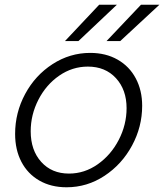

<svg xmlns="http://www.w3.org/2000/svg" viewBox="-20 -783 695 813"><path d="M44 -216Q44 -306 86.5 -385Q129 -464 202.5 -511.5Q276 -559 362 -559Q428 -559 478 -530.5Q528 -502 555 -451Q582 -400 582 -335Q582 -246 539 -166.5Q496 -87 422.5 -38.5Q349 10 262 10Q196 10 146.5 -18.5Q97 -47 70.5 -98Q44 -149 44 -216ZM516 -325Q516 -403 471 -452Q426 -501 352 -501Q286 -501 230.5 -462.5Q175 -424 142.5 -360.5Q110 -297 110 -227Q110 -147 154.5 -97.5Q199 -48 272 -48Q338 -48 394 -87.5Q450 -127 483 -191Q516 -255 516 -325ZM312 -609H255L400 -763H475ZM489 -609H431L577 -763H655Z"/></svg>

Font: Open Sauce Sans Light Italic
Style: Regular
Weight: 300
Italic angle: -10°
Designer: Alfredo Marco Pradil
Foundry: Creative Sauce Fz LLC
Version: Version 1.477